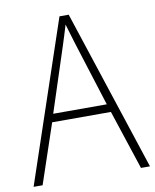

<svg xmlns="http://www.w3.org/2000/svg" viewBox="-81 -778 680 840"><g transform="rotate(-10 258.5 -357.5)"><path d="M477 0 390 -264H129L40 0H0L241 -715H282L517 0ZM288 -585Q282 -605 275 -628Q268 -651 261 -675Q254 -652 247 -629Q240 -606 233 -585L140 -300H378Z"/></g></svg>

Font: Noto Sans Arabic SemCond ExtLt
Style: Regular
Weight: 200
Width: 4
Designer: Monotype Design Team, Nadine Chahine, Nizar Qandah and Khaled Hosny
Foundry: Monotype Imaging Inc.
Version: Version 2.012; ttfautohint (v1.8.4.7-5d5b)